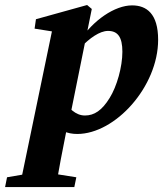

<svg xmlns="http://www.w3.org/2000/svg" viewBox="-74 -520 651 767"><path d="M4.4 227.3H148.9C161.1 155.7 174.5 86.1 194.3 -13.3L201.2 -31.3L292.7 -484.2L274 -500L69.6 -443.2L64.2 -405.6L190.4 -385.6L137.6 -414.7L4.4 227.3ZM131.6 -30.6C161.7 1.3 195.5 15.2 234.3 15.2C387 15.2 557.7 -174.4 557.7 -361.1C557.7 -465.5 511.4 -498.5 453.7 -498.5C385.1 -498.5 297.7 -440.1 241.9 -353.6L248.6 -330.6C283.6 -367.2 324.2 -396.5 357.5 -396.5C396.2 -396.5 414.9 -372.4 414.9 -313.2C414.9 -252.8 392.8 -174.6 364.1 -128.8C333.4 -78.8 302.5 -58.6 265.3 -58.6C227.9 -58.6 198.9 -87.6 172.1 -130.3L131.6 -30.6ZM-53.7 227.3H222.9L230.9 188.2L108.3 168.8H66.9L-45.9 188.2L-53.7 227.3Z"/></svg>

Font: Source Serif Variable
Style: Italic
Weight: 389
Italic angle: -12°
Designer: Frank Grießhammer
Foundry: Adobe Systems Incorporated
Version: Version 3.001;hotconv 1.0.111;makeotfexe 2.5.65597